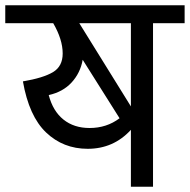

<svg xmlns="http://www.w3.org/2000/svg" viewBox="-40 -709 721 729"><path d="M661 -621H541V0H457V-216Q391 -144 293 -144Q200 -144 135 -206Q70 -268 47 -400Q124 -413 161 -435Q198 -457 198 -506Q198 -559 162 -621H-20V-689H661ZM457 -621H261L457 -305ZM300 -223Q365 -223 414 -260L274 -482Q265 -432 232 -396Q199 -360 145 -348Q161 -287 201 -255Q241 -223 300 -223Z"/></svg>

Font: FiraGO
Style: Regular
Weight: 400
Designer: bBox Type
Foundry: bBox Type GmbH
Version: Version 1.001;April 20, 2020;FontCreator 12.0.0.2555 64-bit